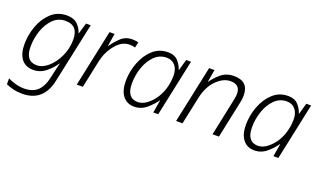

<svg xmlns="http://www.w3.org/2000/svg" viewBox="-80 -996 2791 1688"><g transform="rotate(20 1315.0 -152.0)"><path d="M179 240Q377 240 421 30L541 -532H497L467 -430H464Q452 -472 417 -507Q382 -542 318 -542Q231 -542 171.5 -487.5Q112 -433 81 -349Q50 -265 50 -176Q50 -88 88.5 -39Q127 10 198 10Q263 10 314 -31Q365 -72 398 -122H401Q397 -108 388.5 -73Q380 -38 374 -9L365 31Q347 109 302.5 150Q258 191 178 191Q138 191 96 179Q54 167 26 152V207Q54 220 93.5 230Q133 240 179 240ZM214 -39Q108 -39 108 -175Q108 -252 133 -325Q158 -398 205.5 -445.5Q253 -493 321 -493Q440 -493 440 -361Q440 -276 405.5 -202.5Q371 -129 319 -84Q267 -39 214 -39Z M604 0H661L715 -256Q734 -347 791.5 -418Q849 -489 922 -489Q946 -489 974 -482L986 -534Q962 -541 928 -541Q864 -541 820 -498.5Q776 -456 748 -413H745L764 -532H717Z M1143 10Q1207 10 1257 -32Q1307 -74 1337 -119H1340L1320 0H1366L1479 -532H1434L1405 -430H1401Q1389 -470 1356.5 -506Q1324 -542 1263 -542Q1180 -542 1121 -488Q1062 -434 1030 -350Q998 -266 998 -176Q998 -88 1036.5 -39Q1075 10 1143 10ZM1159 -39Q1056 -39 1056 -175Q1056 -254 1081.5 -327Q1107 -400 1154.5 -446.5Q1202 -493 1267 -493Q1318 -493 1347.5 -458Q1377 -423 1377 -362Q1377 -342 1374.5 -318.5Q1372 -295 1365 -265Q1342 -169 1281 -104Q1220 -39 1159 -39Z M1534 2H1594L1648 -252Q1671 -364 1734.5 -427.5Q1798 -491 1865 -491Q1956 -491 1956 -405Q1956 -380 1947 -341L1875 2H1935L2006 -334Q2010 -351 2013 -371.5Q2016 -392 2016 -411Q2016 -544 1879 -544Q1806 -544 1756 -500.5Q1706 -457 1679 -415H1678L1698 -534H1648Z M2267 10Q2331 10 2381 -32Q2431 -74 2461 -119H2464L2444 0H2490L2603 -532H2558L2529 -430H2525Q2513 -470 2480.5 -506Q2448 -542 2387 -542Q2304 -542 2245 -488Q2186 -434 2154 -350Q2122 -266 2122 -176Q2122 -88 2160.5 -39Q2199 10 2267 10ZM2283 -39Q2180 -39 2180 -175Q2180 -254 2205.5 -327Q2231 -400 2278.5 -446.5Q2326 -493 2391 -493Q2442 -493 2471.5 -458Q2501 -423 2501 -362Q2501 -342 2498.5 -318.5Q2496 -295 2489 -265Q2466 -169 2405 -104Q2344 -39 2283 -39Z"/></g></svg>

Font: Noto Sans UI Light
Style: Italic
Weight: 300
Italic angle: -12°
Designer: Monotype Design Team
Foundry: Monotype Imaging Inc.
Version: Version 1.901